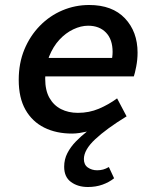

<svg xmlns="http://www.w3.org/2000/svg" viewBox="-20 -523 640 769"><path d="M332 226Q292 226 264.5 206Q237 186 237 145Q237 115 250 90Q263 65 284 43.5Q305 22 328 4Q315 7 299 9.5Q283 12 269 12Q205 12 157 -12Q109 -36 82 -83.5Q55 -131 55 -203Q55 -270 77.5 -324.5Q100 -379 139.5 -419.5Q179 -460 230 -481.5Q281 -503 337 -503Q430 -503 480.5 -449.5Q531 -396 531 -312Q531 -284 525.5 -256Q520 -228 516 -217H136L148 -291H461L425 -273Q428 -283 429.5 -294Q431 -305 431 -315Q431 -365 404.5 -392.5Q378 -420 333 -420Q304 -420 273.5 -405.5Q243 -391 218 -364Q193 -337 177 -297.5Q161 -258 161 -208Q161 -161 178 -131Q195 -101 224.5 -86Q254 -71 292 -71Q337 -71 376 -87.5Q415 -104 449 -129L487 -57Q407 -8 361.5 34.5Q316 77 316 114Q316 137 332 148Q348 159 369 159Q382 159 393 156Q404 153 416 146L437 191Q417 207 390.5 216.5Q364 226 332 226Z"/></svg>

Font: Source Code Pro SemiBold
Style: Italic
Weight: 600
Italic angle: -11°
Monospace: yes
Designer: Paul D. Hunt, Teo Tuominen
Foundry: Adobe Systems Incorporated
Version: Version 1.016;hotconv 1.0.116;makeotfexe 2.5.65601